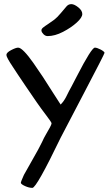

<svg xmlns="http://www.w3.org/2000/svg" viewBox="-20 -675 539 931"><path d="M274 -168Q290 -184 301 -206L315 -234Q319 -240 353 -306Q424 -444 440 -444Q450 -444 467.5 -435Q485 -426 487 -419Q487 -414 384.5 -218.5Q282 -23 274 -7Q157 236 137 236Q121 236 102 227.5Q83 219 81 212Q81 206 96 173Q107 153 127 118Q174 36 183.5 14.5Q193 -7 203.5 -24.5Q214 -42 222 -57Q230 -72 230 -77Q230 -82 205.5 -114Q181 -146 157 -180.5Q133 -215 104 -258Q75 -301 67 -313L44 -348Q11 -397 11 -408.5Q11 -420 34 -432Q57 -444 68 -444Q79 -444 98 -424.5Q117 -405 142 -369.5Q167 -334 188 -302Q209 -270 236 -227Q263 -184 274 -168ZM211 -500Q200 -500 191 -509Q182 -518 181 -526Q180 -534 188.5 -541Q197 -548 212.5 -558Q228 -568 242.5 -579Q257 -590 275 -611.5Q293 -633 302.5 -644Q312 -655 326 -655Q340 -655 359.5 -639.5Q379 -624 379 -607Q379 -590 352 -565.5Q325 -541 285.5 -520.5Q246 -500 211 -500Z"/></svg>

Font: Cagliostro
Style: Regular
Weight: 400
Designer: Matthew Desmond
Foundry: Matthew Desmond
Version: Version